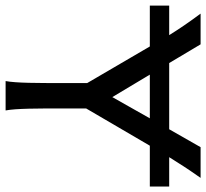

<svg xmlns="http://www.w3.org/2000/svg" viewBox="-46 -708 753 702"><g transform="rotate(90 331.0 -356.5)"><path d="M0 -527.3H149.4L283.2 -298.3V-212.4C283.2 -116.2 283.2 -39.1 275.9 0H383.3C376 -39.1 376 -116.2 376 -212.4V-294.4L512.2 -527.3H661.6V-598.1H554.2C574.7 -631.3 597.2 -666.5 629.9 -712.9H517.6L452.1 -598.1H210L141.6 -712.9H29.3C61 -670.4 85.9 -633.8 107.9 -598.1H0ZM252.4 -527.3H412.1L334.5 -390.1Z"/></g></svg>

Font: Andika
Style: Regular
Weight: 400
Designer: Victor Gaultney, Annie Olsen, Julie Remington, Don Collingsworth, Eric Hays
Foundry: SIL International
Version: Version 1.000